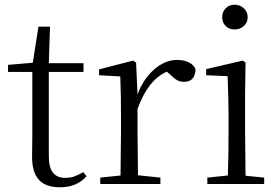

<svg xmlns="http://www.w3.org/2000/svg" viewBox="-20 -780 1183 814"><path d="M116 -115 117 -201V-475H14V-505L119 -514L143 -667H192L187 -512H334V-475H187V-116Q187 -70 204.5 -48Q222 -26 256 -26Q277 -26 293.5 -31.5Q310 -37 333 -50L347 -33Q306 14 234 14Q174 14 145 -17.5Q116 -49 116 -115Z M565 -37 660 -27V0H405V-27L491 -36L493 -227V-285Q493 -381 490 -456L400 -461V-486L544 -523L557 -515L563 -380Q588 -446 634 -486Q680 -526 731 -526Q760 -526 781 -515.5Q802 -505 809 -486Q807 -433 760 -433Q743 -433 729.5 -441Q716 -449 697 -468L687 -476Q647 -458 616.5 -419.5Q586 -381 563 -318V-227Z M922 -707Q922 -730 937 -745Q952 -760 975 -760Q997 -760 1013.5 -745Q1030 -730 1030 -707Q1030 -684 1013.5 -669.5Q997 -655 975 -655Q952 -655 937 -669.5Q922 -684 922 -707ZM859 -27 946 -36Q949 -119 949 -227V-285Q949 -357 945 -457L854 -461V-487L1009 -523L1021 -515L1019 -378V-227L1021 -35L1100 -27V0H859Z"/></svg>

Font: GL-CurulMinamoto Light
Style: Regular
Weight: 300
Designer: Eunice (kana); Ryoko NISHIZUKA 西塚涼子 (ideographs); Frank Grießhammer (Latin, Greek & Cyrillic); Wenlong ZHANG
Foundry: Gutenberg Labo; Adobe
Version: Version 1.002